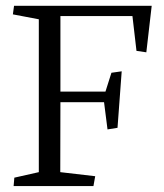

<svg xmlns="http://www.w3.org/2000/svg" viewBox="-20 -627 554 647"><path d="M110.8 -562V-46.9L28.3 -28.3L25.9 0H294.9L300.8 -33.2L183.1 -46.9L183.6 -282.7H330.6L342.3 -190.9L376 -196.3L390.1 -386.7L355.5 -381.8L335.4 -318.4H183.6V-572.8H426.3L439.9 -455.6L473.1 -450.7L491.2 -607.4H27.3L23.4 -578.6Z"/></svg>

Font: Neuton Light
Style: Regular
Weight: 300
Designer: Brian M Zick
Foundry: Brian M Zick
Version: Version 1.560